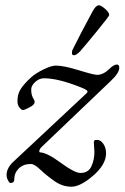

<svg xmlns="http://www.w3.org/2000/svg" viewBox="-20 -672 471 726"><path d="M283 -478Q268 -463 260 -463Q252 -463 252 -471Q252 -479 254 -483Q283 -542 329 -627Q342 -652 354 -652Q362 -652 377.5 -638.5Q393 -625 393 -615Q393 -611 348.5 -556.5Q304 -502 283 -478ZM422 -428Q431 -428 431 -416Q431 -396 399 -366L135 -114Q125 -101 130 -96Q156 -96 209 -57Q262 -18 284 -18Q314 -18 325.5 -43Q337 -68 337 -98Q337 -106 336 -114.5Q335 -123 335 -129Q335 -134 335 -136Q335 -138 336.5 -140Q338 -142 340.5 -142.5Q343 -143 348 -143Q360 -143 370.5 -128.5Q381 -114 381 -92Q381 -50 332.5 -8Q284 34 250 34Q216 34 185.5 12.5Q155 -9 132.5 -30.5Q110 -52 97 -52Q68 -52 51 -35Q34 -18 34 6Q34 20 19 20Q16 20 11 11.5Q6 3 5 -6Q3 -34 29 -59L308 -320Q314 -326 307.5 -331Q301 -336 285 -342Q200 -376 146 -376Q128 -376 112.5 -361.5Q97 -347 98 -332Q98 -311 108 -296Q114 -286 108 -278Q102 -271 87 -263.5Q72 -256 67 -256Q61 -256 53.5 -265.5Q46 -275 46 -290Q46 -315 57.5 -334Q69 -353 96 -378Q113 -394 143.5 -409Q174 -424 191 -424Q221 -424 277.5 -406.5Q334 -389 347 -389Q370 -389 392 -410Q410 -428 422 -428Z"/></svg>

Font: EB Garamond 12
Style: Italic
Weight: 400
Italic angle: -17°
Version: Version 0.016; ttfautohint (v1.8.4)